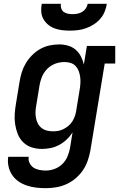

<svg xmlns="http://www.w3.org/2000/svg" viewBox="-20 -770 640 1003"><path d="M219 213Q193 213 168 210Q143 207 119.5 199Q96 191 76.5 177.5Q57 164 43.5 144Q30 124 24.5 99Q19 74 23 49H130Q127 66 134.5 81.5Q142 97 155 105.5Q168 114 185 117.5Q202 121 219 121Q242 121 265 112.5Q288 104 305.5 87Q323 70 332.5 47.5Q342 25 346 2L359 -79Q346 -58 328 -41Q310 -24 288.5 -12.5Q267 -1 244 3.5Q221 8 198 8Q170 8 144.5 -0.5Q119 -9 100.5 -27.5Q82 -46 72.5 -70.5Q63 -95 59 -121.5Q55 -148 57 -176Q59 -204 64 -232L82 -342Q86 -367 93.5 -391.5Q101 -416 114.5 -439Q128 -462 147.5 -481.5Q167 -501 190 -514Q213 -527 238.5 -532.5Q264 -538 289 -538Q313 -538 335.5 -531.5Q358 -525 375 -510.5Q392 -496 402.5 -475.5Q413 -455 418 -433L434 -530H582V-438H527L452 17Q447 44 438 70Q429 96 413 119.5Q397 143 374.5 162Q352 181 326 192.5Q300 204 273 208.5Q246 213 219 213ZM256 -84Q271 -84 285 -86.5Q299 -89 312.5 -96Q326 -103 338 -113Q350 -123 358 -136Q366 -149 371 -163Q376 -177 378 -191L396 -301Q399 -318 400 -334.5Q401 -351 399 -367Q397 -383 391.5 -398Q386 -413 375.5 -424.5Q365 -436 349.5 -441Q334 -446 317 -446Q302 -446 286 -442.5Q270 -439 255.5 -431.5Q241 -424 229 -412.5Q217 -401 208.5 -387Q200 -373 195 -357.5Q190 -342 187 -327L169 -217Q166 -201 165.5 -184.5Q165 -168 168 -153Q171 -138 178 -124.5Q185 -111 197 -101.5Q209 -92 224.5 -88Q240 -84 256 -84Q256 -84 256 -84Q256 -84 256 -84ZM345 -610Q324 -610 303.5 -612.5Q283 -615 264.5 -622Q246 -629 231 -641.5Q216 -654 206.5 -671Q197 -688 195.5 -708.5Q194 -729 198 -750H298Q296 -738 300 -726Q304 -714 313 -707.5Q322 -701 334.5 -698.5Q347 -696 359 -696Q372 -696 384.5 -698.5Q397 -701 408.5 -707.5Q420 -714 428 -725.5Q436 -737 438 -750H538Q535 -729 526.5 -708.5Q518 -688 503 -671Q488 -654 469 -642Q450 -630 429 -622.5Q408 -615 387 -612.5Q366 -610 345 -610Z"/></svg>

Font: Iosevka Slab SmBdExObl
Style: Regular
Weight: 600
Width: 7
Italic angle: -9°
Monospace: yes
Designer: Belleve Invis
Foundry: Belleve Invis
Version: Version 11.1.0; ttfautohint (v1.8.3)